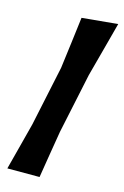

<svg xmlns="http://www.w3.org/2000/svg" viewBox="-116 -799 549 852"><g transform="rotate(15 159.0 -373.0)"><path d="M8 0Q22 -54 35.2 -104.2Q48.5 -154.5 64.5 -217L123 -493Q131 -555 138.5 -613.8Q146 -672.5 153 -730.5L317.5 -746Q301.5 -686.5 285 -624Q268.5 -561.5 250 -493.5L191.5 -217Q181.5 -155.5 173 -105Q164.5 -54.5 156 0Z"/></g></svg>

Font: Commissioner Loud SemiBold
Style: Italic
Weight: 600
Italic angle: -12°
Designer: Kostas Bartsokas
Foundry: Kostas Bartsokas
Version: Version 1.000; ttfautohint (v1.8.3)